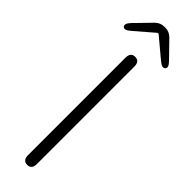

<svg xmlns="http://www.w3.org/2000/svg" viewBox="-322 -923 916 916"><g transform="rotate(45 136.5 -464.5)"><path d="M136 0Q106 0 106 -36V-693Q106 -729 136 -729Q166 -729 166 -693V-36Q166 0 136 0ZM35 -803Q8 -779 -4 -792Q-15 -805 9 -830L87 -910Q106 -929 133 -929H139Q166 -929 185 -910L263 -830Q288 -805 276 -792Q264 -779 237 -802L139 -884Q134 -888 129 -884Z"/></g></svg>

Font: Resource Han Rounded CN Light
Style: Regular
Weight: 300
Designer: Cyano Hao (round all glyphs); Ryoko NISHIZUKA 西塚涼子 (kana, bopomofo & ideographs); Paul D. Hunt (Latin, Greek & Cyrillic)
Foundry: Cyano Hao
Version: 0.990